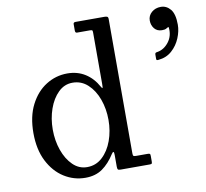

<svg xmlns="http://www.w3.org/2000/svg" viewBox="-85 -873 1047 977"><g transform="rotate(-10 438.5 -385.0)"><path d="M57.5 -260C57.5 -203.3 67.8 -154.8 88.2 -114.5C108.8 -74.2 135.8 -43.3 169.5 -22C203.2 -0.7 239.8 10 279.5 10C314.2 10 343.5 1.6 367.5 -15.2C391.5 -32.1 413.2 -55.8 432.5 -86.5C441.2 -99.8 445.5 -97.2 445.5 -78.5V-18C445.5 -10.7 446.5 -5.8 448.5 -3.5C450.5 -1.2 455.2 0 462.5 0H612.5C618.5 0 622.2 -0.8 623.5 -2.5C624.8 -4.2 625.5 -8.2 625.5 -14.5V-42C625.5 -48.3 624.4 -52.1 622.2 -53.2C620.1 -54.4 615.8 -55 609.5 -55H553C545.7 -55 540.9 -55.8 538.8 -57.5C536.6 -59.2 535.5 -63.7 535.5 -71V-765C535.5 -771.7 533.8 -775.8 530.5 -777.5C527.2 -779.2 522.3 -780 516 -780H367C359.3 -780 355.5 -776.8 355.5 -770.5V-737.5C355.5 -729.2 358.5 -725 364.5 -725H429.5C436.2 -725 440.5 -724.4 442.5 -723.2C444.5 -722.1 445.5 -718.2 445.5 -711.5V-446.5C445.5 -433.2 444.9 -425.9 443.8 -424.8C442.6 -423.6 440.2 -426.2 436.5 -432.5C419.8 -463.2 398.2 -486.9 371.5 -503.8C344.8 -520.6 314.2 -529 279.5 -529C239.8 -529 203.2 -518.4 169.5 -497.2C135.8 -476.1 108.8 -445.4 88.2 -405.2C67.8 -365.1 57.5 -316.7 57.5 -260ZM157.5 -260C157.5 -298 163.3 -333.6 175 -366.8C186.7 -399.9 203 -426.8 224 -447.2C245 -467.8 269.5 -478 297.5 -478C327.8 -478 354.1 -467.8 376.2 -447.2C398.4 -426.8 415.5 -399.9 427.5 -366.8C439.5 -333.6 445.5 -298 445.5 -260C445.5 -222 439.5 -186.4 427.5 -153.2C415.5 -120.1 398.4 -93.2 376.2 -72.8C354.1 -52.2 327.8 -42 297.5 -42C269.5 -42 245 -52.2 224 -72.8C203 -93.2 186.7 -120.1 175 -153.2C163.3 -186.4 157.5 -222 157.5 -260ZM740 -721C740 -704.7 744.8 -690.8 754.2 -679.2C763.8 -667.8 776.7 -662 793 -662C798.3 -662 802.9 -662.3 806.8 -663C810.6 -663.7 814.5 -665.3 818.5 -668C821.2 -669.7 823.6 -671 825.8 -672C827.9 -673 829.2 -671.5 829.5 -667.5C832.2 -638.8 825.3 -614.2 809 -593.5C792.7 -572.8 773.2 -560.7 750.5 -557C746.8 -556.7 743.8 -555.8 741.5 -554.5C739.2 -553.2 738 -550.2 738 -545.5V-524C738 -519.7 739 -517.2 741 -516.8C743 -516.2 745.8 -516.2 749.5 -516.5C777.2 -519.2 800.4 -529 819.2 -546C838.1 -563 852.4 -583.3 862.2 -607C872.1 -630.7 877 -653.7 877 -676C877 -712.7 870.2 -739.2 856.8 -755.5C843.2 -771.8 826.7 -780 807 -780C788 -780 772.1 -774.3 759.2 -763C746.4 -751.7 740 -737.7 740 -721Z"/></g></svg>

Font: Besley*
Style: Regular
Weight: 400
Designer: Owen Earl
Foundry: indestructible type*
Version: Version 3.000; ttfautohint (v1.8.3)